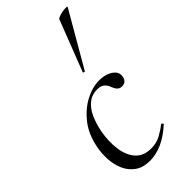

<svg xmlns="http://www.w3.org/2000/svg" viewBox="-236 -785 851 851"><g transform="rotate(-45 190.0 -359.0)"><path d="M157 13Q114 13 86.5 -6.5Q59 -26 45 -57.5Q31 -89 29 -127Q27 -165 35 -202Q48 -265 82.5 -308.5Q117 -352 161.5 -375.5Q206 -399 249 -399Q273 -399 293.5 -391.5Q314 -384 325.5 -371Q337 -358 335 -340Q334 -327 326 -317.5Q318 -308 302 -308Q288 -308 279.5 -317Q271 -326 266 -340Q263 -352 251 -364.5Q239 -377 214 -377Q181 -377 157 -357.5Q133 -338 118.5 -305.5Q104 -273 96 -233Q86 -178 92.5 -129.5Q99 -81 125 -51.5Q151 -22 199 -22Q232 -22 258 -36Q284 -50 305 -67Q308 -69 312 -65Q316 -61 313 -58Q272 -21 233 -4Q194 13 157 13ZM233 -473Q232 -470 226.5 -472Q221 -474 223 -476L316 -716Q318 -719 328 -723Q338 -727 351 -729Q364 -731 373 -731Q382 -731 380 -727Z"/></g></svg>

Font: Cormorant
Style: Italic
Weight: 400
Italic angle: -10°
Designer: Christian Thalmann (Catharsis Fonts)
Foundry: Catharsis Fonts
Version: Version 4.000